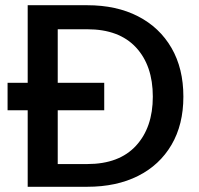

<svg xmlns="http://www.w3.org/2000/svg" viewBox="-20 -715 760 735"><path d="M86 0V-695H314Q426 -695 508.5 -652.5Q591 -610 636.5 -531.5Q682 -453 682 -345Q682 -238 636.5 -160.5Q591 -83 508.5 -41.5Q426 0 314 0ZM9 -293V-398H379V-293ZM201 -87H314Q436 -87 500.5 -157Q565 -227 565 -345Q565 -464 500.5 -533.5Q436 -603 314 -603H201Z"/></svg>

Font: Parkinsans Light Medium
Style: Regular
Weight: 500
Version: Version 1.000